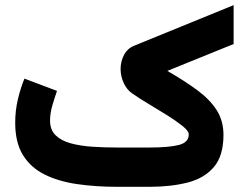

<svg xmlns="http://www.w3.org/2000/svg" viewBox="-20 -720 945 740"><path d="M555.7 0H432.1Q349.6 0 278.1 -10.3Q206.5 -20.5 152.6 -47.1Q98.6 -73.7 68.6 -122.1Q38.6 -170.4 38.6 -247.1Q38.6 -293.5 48.8 -336.9Q59.1 -380.4 74.2 -417L199.7 -369.6Q191.4 -346.2 182.1 -314.9Q172.9 -283.7 172.9 -254.9Q172.9 -219.7 194.3 -198.7Q215.8 -177.7 252.4 -167.7Q289.1 -157.7 335.4 -154.5Q381.8 -151.4 432.1 -151.4H555.2Q629.9 -151.4 668.7 -161.1Q707.5 -170.9 707.5 -202.1Q707.5 -215.3 683.3 -234.6Q659.2 -253.9 623.3 -276.4Q587.4 -298.8 550.5 -320.8Q513.7 -342.8 488.3 -360.8Q467.3 -376 456.1 -401.6Q444.8 -427.2 444.8 -454.1Q444.8 -482.9 458 -508.3Q471.2 -533.7 498.5 -544.4L880.4 -700.2V-550.3L625 -446.8Q691.9 -408.2 740.5 -372.3Q789.1 -336.4 815.2 -295.4Q841.3 -254.4 841.3 -200.2Q841.3 -120.1 804.7 -76.7Q768.1 -33.2 703.6 -16.6Q639.2 0 555.7 0Z"/></svg>

Font: Vazirmatn FD NL Black
Style: Regular
Weight: 900
Designer: Saber Rastikerdar
Foundry: Saber Rastikerdar
Version: Version 33.003